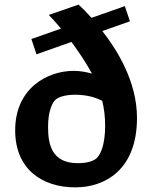

<svg xmlns="http://www.w3.org/2000/svg" viewBox="-20 -797 660 829"><path d="M519 -770.5 375 -720C355.5 -742 337 -761 319 -777L190.5 -732.5C208 -714 224.5 -696.5 243.5 -673.5L115.5 -628.5L137.5 -562.5L288.5 -616L300.5 -599.5C327 -562 354 -522.5 377 -479C353 -486 327 -491 297.5 -491C186.5 -491 45.5 -417.5 45.5 -234.5C45.5 -69 159 12 305 12C431.5 12 571.5 -62 571.5 -288C571.5 -445.5 484.5 -583 422.5 -662C422.5 -662.5 422 -662.5 422 -663L541 -705ZM187.5 -250C187.5 -315 205.5 -358 224 -370C242 -381.5 269.5 -388 301 -388C345 -388 385.5 -380.5 421.5 -361.5C429.5 -328.5 434 -292.5 434 -254.5C434 -166.5 411.5 -123.5 393 -110.5C376 -99 352 -92.5 315.5 -92.5C201 -92.5 187.5 -177 187.5 -250Z"/></svg>

Font: Monaspace Argon
Style: Bold
Weight: 700
Designer: Riley Cran & the Lettermatic Team
Foundry: Lettermatic
Version: Version 1.000 (Monaspace Argon)